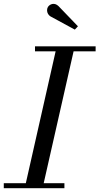

<svg xmlns="http://www.w3.org/2000/svg" viewBox="-60 -995 526 1015"><path d="M70.5 0 240 -750H335L165 0ZM-40 0V-26.5H280.5V0ZM125 -723.5V-750H445.5V-723.5ZM335.5 -838.5 206.5 -908.5Q198.5 -913.5 193.8 -921.8Q189 -930 188.8 -939.8Q188.5 -949.5 193 -957.5Q196.5 -963.5 202.8 -968Q209 -972.5 216.8 -974Q224.5 -975.5 232.8 -973Q241 -970.5 249 -963L352 -856Z"/></svg>

Font: Bodoni Moda 9pt
Style: Italic
Weight: 400
Italic angle: -13°
Designer: Owen Earl
Foundry: indestructible type
Version: Version 2.005